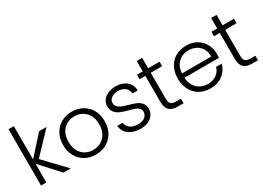

<svg xmlns="http://www.w3.org/2000/svg" viewBox="-16 -1459 2997 2185"><g transform="rotate(-30 1483.0 -366.0)"><path d="M375 0 150 -245V0H80V-740H150V-302L370 -546H468L209 -274L470 0Z M799 8Q722 8 660.5 -26.5Q599 -61 563.5 -124.5Q528 -188 528 -273Q528 -358 564 -421.5Q600 -485 662 -519.5Q724 -554 801 -554Q878 -554 940.5 -519.5Q1003 -485 1038.5 -421.5Q1074 -358 1074 -273Q1074 -189 1038 -125Q1002 -61 939 -26.5Q876 8 799 8ZM799 -53Q853 -53 899 -77.5Q945 -102 973.5 -151.5Q1002 -201 1002 -273Q1002 -345 974 -394.5Q946 -444 900 -468.5Q854 -493 800 -493Q746 -493 700 -468.5Q654 -444 626.5 -394.5Q599 -345 599 -273Q599 -201 626.5 -151.5Q654 -102 699.5 -77.5Q745 -53 799 -53Z M1390 8Q1296 8 1236.5 -35.5Q1177 -79 1170 -154H1242Q1247 -108 1285.5 -79.5Q1324 -51 1389 -51Q1446 -51 1478.5 -78Q1511 -105 1511 -145Q1511 -173 1493 -191Q1475 -209 1447.5 -219.5Q1420 -230 1373 -242Q1312 -258 1274 -274Q1236 -290 1209.5 -321.5Q1183 -353 1183 -406Q1183 -446 1207 -480Q1231 -514 1275 -534Q1319 -554 1375 -554Q1463 -554 1517 -509.5Q1571 -465 1575 -387H1505Q1502 -435 1467.5 -464.5Q1433 -494 1373 -494Q1320 -494 1287 -469Q1254 -444 1254 -407Q1254 -375 1273.5 -354.5Q1293 -334 1322 -322.5Q1351 -311 1400 -297Q1459 -281 1494 -266Q1529 -251 1554 -222Q1579 -193 1580 -145Q1580 -101 1556 -66.5Q1532 -32 1489 -12Q1446 8 1390 8Z M1803 -487V-148Q1803 -98 1822 -79Q1841 -60 1889 -60H1953V0H1878Q1804 0 1768 -34.5Q1732 -69 1732 -148V-487H1656V-546H1732V-683H1803V-546H1953V-487Z M2562 -301Q2562 -265 2560 -246H2107Q2110 -184 2137 -140Q2164 -96 2208 -73.5Q2252 -51 2304 -51Q2372 -51 2418.5 -84Q2465 -117 2480 -173H2554Q2534 -93 2468.5 -42.5Q2403 8 2304 8Q2227 8 2166 -26.5Q2105 -61 2070.5 -124.5Q2036 -188 2036 -273Q2036 -358 2070 -422Q2104 -486 2165 -520Q2226 -554 2304 -554Q2382 -554 2440.5 -520Q2499 -486 2530.5 -428.5Q2562 -371 2562 -301ZM2491 -303Q2492 -364 2466.5 -407Q2441 -450 2397 -472Q2353 -494 2301 -494Q2223 -494 2168 -444Q2113 -394 2107 -303Z M2781 -487V-148Q2781 -98 2800 -79Q2819 -60 2867 -60H2931V0H2856Q2782 0 2746 -34.5Q2710 -69 2710 -148V-487H2634V-546H2710V-683H2781V-546H2931V-487Z"/></g></svg>

Font: A Bank Premium Light
Style: Regular
Weight: 300
Designer: Ninad Kale (Devanagari), Jonny Pinhorn (Latin), Htun Naung (Myanmar)
Foundry: Indian Type Foundry
Version: 4.004